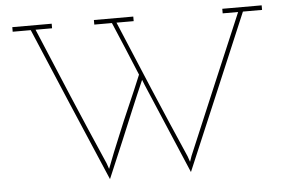

<svg xmlns="http://www.w3.org/2000/svg" viewBox="-51 -773 1319 879"><g transform="rotate(-5 608.0 -334.0)"><path d="M492 -138Q520 -205 548.5 -273.5Q577 -342 606 -408L615 -385L792 32Q867 -146 942.5 -323Q1018 -500 1093 -679H1181V-700H1000V-679H1071Q1003 -518 935.5 -359.5Q868 -201 801 -41L792 -15L783 -41Q713 -201 646 -359.5Q579 -518 512 -679H591V-700H410V-679H491Q517 -617 543 -556Q569 -495 594 -433Q566 -365 536 -297Q506 -229 478 -160Q463 -124 448 -87Q433 -50 420 -15L411 -41Q341 -201 274 -359.5Q207 -518 140 -679H216V-700H35V-679H118Q193 -500 268.5 -323Q344 -146 420 32Q438 -10 456 -53Q474 -96 492 -138Z"/></g></svg>

Font: Josefin Slab ExtraLight
Style: Regular
Weight: 250
Designer: Santiago Orozco
Foundry: Typemade
Version: Version 2.000